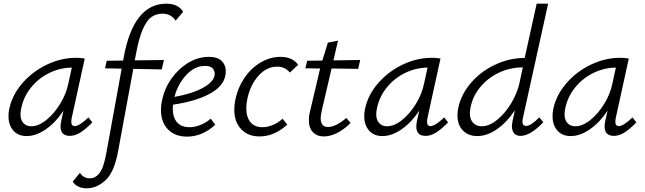

<svg xmlns="http://www.w3.org/2000/svg" viewBox="-20 -731 3492 1040"><path d="M26 -101Q26 -123 30 -140Q45 -215 100 -279Q155 -343 233 -380.5Q311 -418 393 -418Q413 -418 439 -414L368 -90Q366 -76 366 -72Q366 -48 385 -48Q410 -48 459 -95L480 -68Q444 -31 415 -13Q386 5 359 5Q308 5 308 -45Q308 -58 311 -73L324 -132Q283 -69 229.5 -31.5Q176 6 124 6Q78 6 52 -24Q26 -54 26 -101ZM350 -278 369 -365Q304 -364 245.5 -335Q187 -306 146.5 -255Q106 -204 94 -140Q91 -125 91 -112Q91 -81 107 -64Q123 -47 149 -47Q189 -47 231.5 -81.5Q274 -116 306.5 -169.5Q339 -223 350 -278Z M374 253 413 205Q432 235 467 235Q496 235 518.5 207.5Q541 180 556 98L639 -359L549 -361L558 -402L647 -403L650 -420Q703 -711 881 -711Q946 -711 972 -667L931 -619Q907 -657 860 -657Q826 -657 800 -638.5Q774 -620 753 -571.5Q732 -523 716 -436L710 -404L868 -406L856 -355L702 -358L621 81Q600 201 552 245Q504 289 450 289Q398 289 374 253Z M852 -135Q852 -164 859 -192Q872 -254 910 -307Q948 -360 1001 -391.5Q1054 -423 1111 -423Q1158 -423 1180.5 -401Q1203 -379 1203 -345Q1203 -274 1125.5 -228.5Q1048 -183 917 -164Q916 -156 916 -142Q916 -95 939 -68.5Q962 -42 1007 -42Q1034 -42 1064 -53.5Q1094 -65 1122 -88L1146 -55Q1076 9 993 9Q928 9 890 -30Q852 -69 852 -135ZM1143 -331Q1143 -349 1131 -361.5Q1119 -374 1090 -374Q1034 -374 988.5 -324.5Q943 -275 925 -206Q1025 -224 1084 -258Q1143 -292 1143 -331Z M1249 -137Q1249 -164 1255 -192Q1268 -256 1304 -309Q1340 -362 1391.5 -392.5Q1443 -423 1499 -423Q1564 -423 1595 -380L1550 -338Q1524 -370 1481 -370Q1424 -370 1380 -320.5Q1336 -271 1320 -197Q1314 -169 1314 -145Q1314 -97 1336.5 -69.5Q1359 -42 1400 -42Q1430 -42 1459 -54.5Q1488 -67 1511 -88L1536 -56Q1504 -26 1465.5 -9Q1427 8 1386 8Q1323 8 1286 -31.5Q1249 -71 1249 -137Z M1653 -80Q1653 -103 1658 -122L1714 -360L1634 -361L1644 -402L1726 -403L1756 -500L1811 -511L1786 -404L1931 -406L1920 -358L1776 -360L1722 -128Q1717 -103 1717 -90Q1717 -43 1757 -43Q1798 -43 1856 -92L1879 -65Q1843 -29 1805.5 -10.5Q1768 8 1735 8Q1697 8 1675 -15Q1653 -38 1653 -80Z M1953 -101Q1953 -123 1957 -140Q1972 -215 2027 -279Q2082 -343 2160 -380.5Q2238 -418 2320 -418Q2340 -418 2366 -414L2295 -90Q2293 -76 2293 -72Q2293 -48 2312 -48Q2337 -48 2386 -95L2407 -68Q2371 -31 2342 -13Q2313 5 2286 5Q2235 5 2235 -45Q2235 -58 2238 -73L2251 -132Q2210 -69 2156.5 -31.5Q2103 6 2051 6Q2005 6 1979 -24Q1953 -54 1953 -101ZM2277 -278 2296 -365Q2231 -364 2172.5 -335Q2114 -306 2073.5 -255Q2033 -204 2021 -140Q2018 -125 2018 -112Q2018 -81 2034 -64Q2050 -47 2076 -47Q2116 -47 2158.5 -81.5Q2201 -116 2233.5 -169.5Q2266 -223 2277 -278Z M2458 -107Q2458 -126 2462 -145Q2477 -219 2530.5 -281.5Q2584 -344 2661.5 -380.5Q2739 -417 2822 -417L2887 -711H2949L2812 -90Q2810 -83 2810 -72Q2810 -49 2830 -49Q2843 -49 2860 -60Q2877 -71 2901 -95L2923 -69Q2889 -33 2857.5 -14Q2826 5 2800 5Q2776 5 2764.5 -9Q2753 -23 2753 -48Q2753 -57 2757 -79L2769 -134Q2727 -70 2673 -32Q2619 6 2565 6Q2517 6 2487.5 -24Q2458 -54 2458 -107ZM2793 -278 2812 -366H2811Q2743 -366 2682 -337Q2621 -308 2580 -257.5Q2539 -207 2528 -145Q2525 -130 2525 -117Q2525 -85 2542.5 -66Q2560 -47 2589 -47Q2630 -47 2673 -82Q2716 -117 2748.5 -171Q2781 -225 2793 -278Z M2973 -101Q2973 -123 2977 -140Q2992 -215 3047 -279Q3102 -343 3180 -380.5Q3258 -418 3340 -418Q3360 -418 3386 -414L3315 -90Q3313 -76 3313 -72Q3313 -48 3332 -48Q3357 -48 3406 -95L3427 -68Q3391 -31 3362 -13Q3333 5 3306 5Q3255 5 3255 -45Q3255 -58 3258 -73L3271 -132Q3230 -69 3176.5 -31.5Q3123 6 3071 6Q3025 6 2999 -24Q2973 -54 2973 -101ZM3297 -278 3316 -365Q3251 -364 3192.5 -335Q3134 -306 3093.5 -255Q3053 -204 3041 -140Q3038 -125 3038 -112Q3038 -81 3054 -64Q3070 -47 3096 -47Q3136 -47 3178.5 -81.5Q3221 -116 3253.5 -169.5Q3286 -223 3297 -278Z"/></svg>

Font: LXGW Bright GB
Style: Italic
Weight: 400
Italic angle: -12°
Designer: Christian Thalmann (Catharsis Fonts)
Foundry: LXGW / Christian Thalmann (Catharsis Fonts) / Fontworks Inc.
Version: Version 5.510